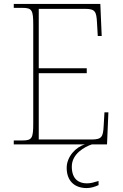

<svg xmlns="http://www.w3.org/2000/svg" viewBox="-20 -734 625 976"><path d="M50 0H412C365 13 319 63 319 119C319 182 355 222 421 222C441 222 461 216 481 207V186C454 194 442 198 421 198C383 198 345 179 345 113C345 47 411 12 447 0H524L531 -163H511L507 -94C504 -39 498 -25 446 -25H177V-362H421V-387H177V-689H412C464 -689 470 -675 473 -620L477 -551H497L490 -714H50V-694H93C143 -694 149 -683 149 -606V-108C149 -31 143 -20 93 -20H50Z"/></svg>

Font: Noto Serif Georgian Thin
Style: Regular
Weight: 100
Designer: Monotype Design Team, Akaki Razmadze
Foundry: Google LLC
Version: Version 2.003